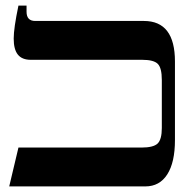

<svg xmlns="http://www.w3.org/2000/svg" viewBox="-20 -667 675 687"><path d="M46 -139H486Q529 -139 544 -153.5Q559 -168 559 -209V-381Q559 -424 544.5 -438.5Q530 -453 489 -453H90Q59 -453 44 -471.5Q29 -490 29 -529Q29 -566 46 -647H75V-625Q75 -592 106 -592H495Q606 -592 606 -447V-166Q606 -86 578.5 -43Q551 0 500 0H13Z"/></svg>

Font: Noto Serif Hebrew Cond
Style: Bold
Weight: 700
Width: 3
Designer: Monotype Design Team
Foundry: Monotype Imaging Inc.
Version: Version 1.000